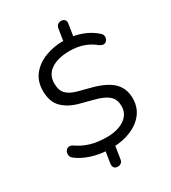

<svg xmlns="http://www.w3.org/2000/svg" viewBox="-223 -936 1046 1172"><g transform="rotate(-30 300.0 -350.0)"><path d="M255.4 121.9Q238.4 121.9 229.9 111.7Q221.4 101.4 224.3 81.3L238.9 -11.3L251.3 4.5Q190.2 1.5 136.8 -16.2Q83.4 -33.8 45.4 -62.7Q33.3 -71 29.2 -82.7Q25.1 -94.4 27.8 -105.8Q30.5 -117.3 38.6 -125.2Q46.7 -133.2 58.9 -133.8Q71.1 -134.5 85.2 -125.1Q125.3 -96.8 174.3 -82.2Q223.3 -67.5 288.9 -67.5Q336.8 -67.5 375.4 -81.2Q414 -94.8 436.5 -121.7Q459 -148.5 459 -187.5Q459 -217.9 447.2 -239.4Q435.3 -260.9 407.5 -276.8Q379.7 -292.8 330.5 -305.5L241.5 -328.9Q172.2 -347.4 130.7 -388.7Q89.3 -430 89.3 -506.7Q89.3 -573.5 125.5 -618.9Q161.7 -664.3 223 -687.7Q284.2 -711.1 358.2 -709.9L347.4 -698.6L362.5 -793Q365 -806.7 374.7 -814.5Q384.5 -822.3 399.1 -822.3Q413.2 -822.3 422.9 -813.3Q432.6 -804.2 429.2 -784.1L415.6 -697.1L408.7 -705.5Q454.7 -698.5 496.9 -679.6Q539.2 -660.6 572.1 -630.2Q580.8 -622.9 583.2 -612.6Q585.6 -602.4 582.3 -592Q579.1 -581.5 571.3 -574.8Q563.5 -568 552 -568.1Q540.5 -568.2 526 -578Q488.9 -608.5 445.7 -623Q402.5 -637.5 351 -637.5Q269.2 -637.5 220.7 -605.1Q172.3 -572.7 172.3 -512.3Q172.3 -462 197 -437.1Q221.8 -412.1 271.7 -399L360.7 -375.6Q455.6 -350.4 498.8 -306.8Q542 -263.2 542 -195.7Q542 -131.9 507.3 -87.8Q472.6 -43.7 415.1 -20.3Q357.7 3.1 289.7 4.5L307.1 -12.3L290.5 92.6Q288.6 106.3 278.8 114.1Q269 121.9 255.4 121.9Z"/></g></svg>

Font: Nunito ExtraLight
Style: Italic
Weight: 200
Italic angle: -9°
Designer: Vernon Adams
Foundry: Vernon Adams
Version: Version 3.602